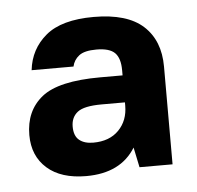

<svg xmlns="http://www.w3.org/2000/svg" viewBox="-36 -745 421 411"><g transform="rotate(-5 175.0 -540.0)"><path d="M134 -371Q80 -371 50 -397.5Q20 -424 20 -469Q20 -521 56 -550Q92 -579 182 -579H230V-590Q230 -616 218.5 -627.5Q207 -639 179 -639Q153 -639 141.5 -630Q130 -621 127 -607H37Q42 -652 76 -680.5Q110 -709 179 -709Q251 -709 285.5 -677.5Q320 -646 320 -590V-380H249L240 -423Q208 -371 134 -371ZM155 -441Q190 -441 210 -461.5Q230 -482 230 -514V-521H180Q142 -521 128 -510Q114 -499 114 -479Q114 -459 125 -450Q136 -441 155 -441Z"/></g></svg>

Font: PT Root UI Bold
Style: Regular
Weight: 700
Designer: Vitaly Kuzmin
Foundry: ParaType Ltd.
Version: Version 2.000G